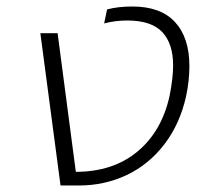

<svg xmlns="http://www.w3.org/2000/svg" viewBox="-20 -570 639 590"><path d="M104 -468H157L213 -42Q327 -42 402 -104Q477 -166 501 -275Q512 -330 512 -369Q512 -436 478.5 -471.5Q445 -507 371 -507Q334 -507 300 -498L309 -541Q342 -550 387 -550Q474 -550 518 -502Q562 -454 562 -367Q562 -322 552 -275Q533 -189 485 -126.5Q437 -64 369 -32Q301 0 223 0H166Z"/></svg>

Font: Prompt ExtraLight
Style: Italic
Weight: 275
Italic angle: -12°
Designer: Katatrad Team
Foundry: CadsonDemak
Version: Version 1.000